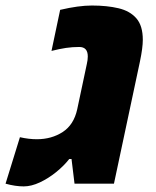

<svg xmlns="http://www.w3.org/2000/svg" viewBox="-63 -662 563 692"><path d="M22.5 9.8Q-7.8 9.8 -43 0L8.8 -167.5Q40.5 -160.2 69.8 -160.2Q123 -160.2 163.1 -186.3Q203.1 -212.4 215.3 -268.1L250 -431.6Q253.4 -445.8 253.4 -458.5Q253.4 -492.7 222.7 -492.7Q198.2 -492.7 174.8 -489.3Q151.4 -485.8 122.6 -478.5L153.8 -626.5Q220.2 -642.1 268.1 -642.1Q322.8 -642.1 364 -632.3Q405.3 -622.6 428.5 -595.9Q451.7 -569.3 451.7 -518.6Q451.7 -489.7 441.4 -440.4L347.7 0H205.6L194.8 -88.9H186.5Q167.5 -64.5 139.4 -41.7Q111.3 -19 80.6 -4.6Q49.8 9.8 22.5 9.8Z"/></svg>

Font: Open Sans ExtraBold
Style: Italic
Weight: 800
Italic angle: -12°
Designer: Monotype Design Team
Foundry: Monotype Imaging Inc.
Version: Version 3.000; ttfautohint (v1.8.4)